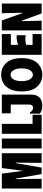

<svg xmlns="http://www.w3.org/2000/svg" viewBox="1286 -2038 764 3376"><g transform="rotate(-90 1668.0 -350.0)"><path d="M41 0V-700H303L350 -341H355L401 -700H662V0H492L497 -455H488L409 0H295L216 -455H207L212 0Z M745 -700H920V0H745Z M1003 -700H1178V-159H1337V0H1003Z M1693 -192Q1693 -113 1665.5 -69Q1638 -25 1594.5 -6.5Q1551 12 1502 12Q1444 12 1411 -1Q1378 -14 1357 -34V-205H1379Q1392 -180 1415.5 -165Q1439 -150 1459 -150Q1487 -150 1502.5 -168Q1518 -186 1518 -227V-543H1363V-700H1693Z M1748 -350Q1748 -477 1789 -557Q1830 -637 1896.5 -674.5Q1963 -712 2041 -712Q2119 -712 2185.5 -674.5Q2252 -637 2293 -557Q2334 -477 2334 -350Q2334 -223 2293 -143Q2252 -63 2185.5 -25.5Q2119 12 2041 12Q1963 12 1896.5 -25.5Q1830 -63 1789 -143Q1748 -223 1748 -350ZM1929 -350Q1929 -286 1944 -242.5Q1959 -199 1984.5 -176.5Q2010 -154 2041 -154Q2072 -154 2098 -176.5Q2124 -199 2139 -242.5Q2154 -286 2154 -350Q2154 -416 2138.5 -459Q2123 -502 2097.5 -524Q2072 -546 2041 -546Q2010 -546 1984.5 -524Q1959 -502 1944 -458.5Q1929 -415 1929 -350Z M2757 -700V-541H2567V-415Q2596 -425 2625.5 -431.5Q2655 -438 2683.5 -440Q2712 -442 2737 -439V-284L2726 -278Q2707 -285 2681.5 -286.5Q2656 -288 2627 -284.5Q2598 -281 2567 -271V-159H2757V0H2392V-700Z M3123 -700H3294V0H3120L2993 -347H2984L2992 0H2821V-700H2996L3123 -344H3132Z"/></g></svg>

Font: Phudu Light ExtraBold
Style: Regular
Weight: 800
Version: Version 1.005;gftools[0.9.23]